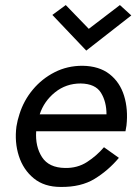

<svg xmlns="http://www.w3.org/2000/svg" viewBox="-20 -730 540 759"><path d="M331 -616 454 -710 499 -669 321 -530 187 -671 240 -710ZM450 -106Q408 -56 354 -23Q300 10 220 9Q155 9 113.5 -25Q72 -59 54.5 -113.5Q37 -168 45 -230Q49 -255 57 -279Q74 -333 110 -376Q146 -419 196 -444.5Q246 -470 306 -470Q372 -469 413 -437Q454 -405 470.5 -351.5Q487 -298 480 -234Q479 -228 478 -222.5Q477 -217 476 -211H123Q119 -151 146 -109Q173 -67 237 -66Q286 -65 324 -89.5Q362 -114 391 -148ZM299 -400Q241 -400 197.5 -365Q154 -330 137 -278H401Q401 -328 379 -363.5Q357 -399 299 -400Z"/></svg>

Font: Jost*
Style: Italic
Weight: 400
Italic angle: -10°
Version: Version 3.7